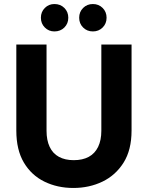

<svg xmlns="http://www.w3.org/2000/svg" viewBox="-20 -921 733 953"><path d="M344 12Q265 12 200.5 -19.5Q136 -51 98.5 -114Q61 -177 61 -273V-700H211V-272Q211 -225 226.5 -192Q242 -159 272.5 -142.5Q303 -126 346 -126Q390 -126 420.5 -142.5Q451 -159 467 -192Q483 -225 483 -272V-700H633V-273Q633 -177 593.5 -114Q554 -51 488.5 -19.5Q423 12 344 12ZM250 -765Q222 -765 202.5 -784.5Q183 -804 183 -833Q183 -862 202.5 -881.5Q222 -901 250 -901Q280 -901 299.5 -881.5Q319 -862 319 -833Q319 -804 299.5 -784.5Q280 -765 250 -765ZM441 -765Q412 -765 392.5 -784.5Q373 -804 373 -833Q373 -862 392.5 -881.5Q412 -901 441 -901Q470 -901 489.5 -881.5Q509 -862 509 -833Q509 -804 489.5 -784.5Q470 -765 441 -765Z"/></svg>

Font: DM Sans 11pt Black
Style: Regular
Weight: 900
Version: Version 4.004;gftools[0.9.30]